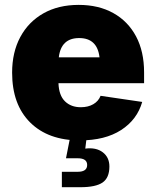

<svg xmlns="http://www.w3.org/2000/svg" viewBox="-20 -573 646 797"><path d="M311.5 9.8Q180.2 9.8 105.2 -64.7Q30.3 -139.2 30.3 -271.5Q30.3 -356 64.2 -419.2Q98.1 -482.4 160.2 -517.6Q222.2 -552.7 306.6 -552.7Q389.2 -552.7 450.2 -518.8Q511.2 -484.9 544.7 -422.1Q578.1 -359.4 578.1 -272.5V-227.5H222.7Q224.6 -176.8 249.8 -152.3Q274.9 -127.9 315.4 -127.9Q345.7 -127.9 367.2 -140.4Q388.7 -152.8 397.5 -175.3L570.3 -149.9Q549.3 -76.2 482.7 -33.2Q416 9.8 311.5 9.8ZM224.1 -335H393.1Q383.8 -415 308.6 -415Q233.4 -415 224.1 -335ZM236.8 204.1V140.1H302.7Q341.8 140.1 341.8 111.8Q341.8 84 302.7 84H253.9L274.4 -19.5H339.4V0L334 43.9Q378.9 38.1 406.5 59.1Q434.1 80.1 434.1 118.2Q434.1 165 405.8 184.6Q377.4 204.1 314 204.1Z"/></svg>

Font: Inter Black
Style: Regular
Weight: 900
Designer: Rasmus Andersson
Foundry: rsms
Version: Version 4.000;git-a52131595